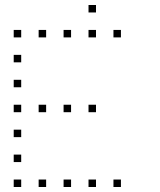

<svg xmlns="http://www.w3.org/2000/svg" viewBox="-20 -785 640 770"><path d="M336 -765Q335 -765 335 -765Q335 -765 335 -764V-736Q335 -735 335 -735Q335 -735 336 -735H364Q365 -735 365 -735Q365 -735 365 -736V-764Q365 -765 365 -765Q365 -765 364 -765ZM36 -665Q35 -665 35 -665Q35 -665 35 -664V-636Q35 -635 35 -635Q35 -635 36 -635H64Q65 -635 65 -635Q65 -635 65 -636V-664Q65 -665 65 -665Q65 -665 64 -665ZM136 -665Q135 -665 135 -665Q135 -665 135 -664V-636Q135 -635 135 -635Q135 -635 136 -635H164Q165 -635 165 -635Q165 -635 165 -636V-664Q165 -665 165 -665Q165 -665 164 -665ZM236 -665Q235 -665 235 -665Q235 -665 235 -664V-636Q235 -635 235 -635Q235 -635 236 -635H264Q265 -635 265 -635Q265 -635 265 -636V-664Q265 -665 265 -665Q265 -665 264 -665ZM336 -665Q335 -665 335 -665Q335 -665 335 -664V-636Q335 -635 335 -635Q335 -635 336 -635H364Q365 -635 365 -635Q365 -635 365 -636V-664Q365 -665 365 -665Q365 -665 364 -665ZM436 -665Q435 -665 435 -665Q435 -665 435 -664V-636Q435 -635 435 -635Q435 -635 436 -635H464Q465 -635 465 -635Q465 -635 465 -636V-664Q465 -665 465 -665Q465 -665 464 -665ZM36 -565Q35 -565 35 -565Q35 -565 35 -564V-536Q35 -535 35 -535Q35 -535 36 -535H64Q65 -535 65 -535Q65 -535 65 -536V-564Q65 -565 65 -565Q65 -565 64 -565ZM36 -465Q35 -465 35 -465Q35 -465 35 -464V-436Q35 -435 35 -435Q35 -435 36 -435H64Q65 -435 65 -435Q65 -435 65 -436V-464Q65 -465 65 -465Q65 -465 64 -465ZM36 -365Q35 -365 35 -365Q35 -365 35 -364V-336Q35 -335 35 -335Q35 -335 36 -335H64Q65 -335 65 -335Q65 -335 65 -336V-364Q65 -365 65 -365Q65 -365 64 -365ZM136 -365Q135 -365 135 -365Q135 -365 135 -364V-336Q135 -335 135 -335Q135 -335 136 -335H164Q165 -335 165 -335Q165 -335 165 -336V-364Q165 -365 165 -365Q165 -365 164 -365ZM236 -365Q235 -365 235 -365Q235 -365 235 -364V-336Q235 -335 235 -335Q235 -335 236 -335H264Q265 -335 265 -335Q265 -335 265 -336V-364Q265 -365 265 -365Q265 -365 264 -365ZM336 -365Q335 -365 335 -365Q335 -365 335 -364V-336Q335 -335 335 -335Q335 -335 336 -335H364Q365 -335 365 -335Q365 -335 365 -336V-364Q365 -365 365 -365Q365 -365 364 -365ZM36 -265Q35 -265 35 -265Q35 -265 35 -264V-236Q35 -235 35 -235Q35 -235 36 -235H64Q65 -235 65 -235Q65 -235 65 -236V-264Q65 -265 65 -265Q65 -265 64 -265ZM36 -165Q35 -165 35 -165Q35 -165 35 -164V-136Q35 -135 35 -135Q35 -135 36 -135H64Q65 -135 65 -135Q65 -135 65 -136V-164Q65 -165 65 -165Q65 -165 64 -165ZM36 -65Q35 -65 35 -65Q35 -65 35 -64V-36Q35 -35 35 -35Q35 -35 36 -35H64Q65 -35 65 -35Q65 -35 65 -36V-64Q65 -65 65 -65Q65 -65 64 -65ZM136 -65Q135 -65 135 -65Q135 -65 135 -64V-36Q135 -35 135 -35Q135 -35 136 -35H164Q165 -35 165 -35Q165 -35 165 -36V-64Q165 -65 165 -65Q165 -65 164 -65ZM236 -65Q235 -65 235 -65Q235 -65 235 -64V-36Q235 -35 235 -35Q235 -35 236 -35H264Q265 -35 265 -35Q265 -35 265 -36V-64Q265 -65 265 -65Q265 -65 264 -65ZM336 -65Q335 -65 335 -65Q335 -65 335 -64V-36Q335 -35 335 -35Q335 -35 336 -35H364Q365 -35 365 -35Q365 -35 365 -36V-64Q365 -65 365 -65Q365 -65 364 -65ZM436 -65Q435 -65 435 -65Q435 -65 435 -64V-36Q435 -35 435 -35Q435 -35 436 -35H464Q465 -35 465 -35Q465 -35 465 -36V-64Q465 -65 465 -65Q465 -65 464 -65Z"/></svg>

Font: Doto Black Thin
Style: Regular
Weight: 250
Monospace: yes
Version: Version 1.000